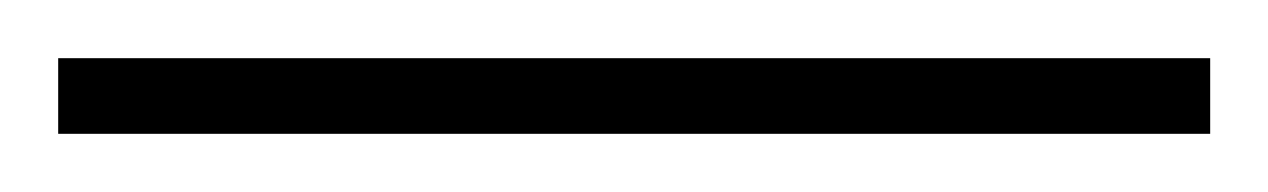

<svg xmlns="http://www.w3.org/2000/svg" viewBox="-22 71 436 66"><path d="M394 117H-2V91H394Z"/></svg>

Font: Noto Sans Khmer ExtraCondensed Thin
Style: Regular
Weight: 250
Width: 2
Designer: Danh Hong and the Monotype Design Team
Foundry: Monotype Imaging Inc.
Version: Version 2.004